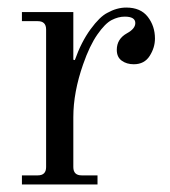

<svg xmlns="http://www.w3.org/2000/svg" viewBox="-20 -488 450 508"><path d="M38 0V-24H80Q102 -24 102 -46V-410Q102 -432 80 -432H38V-456H174V-330L178 -329Q195 -377 219.5 -410.5Q244 -444 264 -454Q289 -468 314 -468Q352 -468 371 -443.5Q390 -419 390 -386Q390 -362 376 -340Q362 -318 334 -318Q315 -318 302 -327.5Q289 -337 289 -356Q289 -385 316 -400Q338 -412 338 -427Q338 -444 310 -444Q293 -444 275.5 -435Q258 -426 237.5 -396.5Q217 -367 200 -318Q174 -244 174 -178V-46Q174 -24 196 -24H238V0Z"/></svg>

Font: Old Standard TT
Style: Regular
Weight: 400
Designer: Alexey Kryukov <alexios@thessalonica.org.ru>
Version: Version 1.0